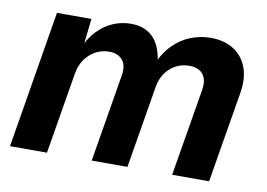

<svg xmlns="http://www.w3.org/2000/svg" viewBox="-64 -649 1037 747"><g transform="rotate(10 454.5 -275.5)"><path d="M16.1 0 106 -542.5H242.2L227.1 -409.2L215.8 -413.6Q236.8 -463.4 265.9 -493.4Q294.9 -523.4 328.6 -537.1Q362.3 -550.8 397 -550.8Q438.5 -550.8 466.6 -533Q494.6 -515.1 509.8 -480.7Q524.9 -446.3 527.3 -396.5L512.2 -405.8Q532.2 -456.5 564 -488.8Q595.7 -521 634.3 -535.9Q672.9 -550.8 712.4 -550.8Q764.6 -550.8 801.8 -528.1Q838.9 -505.4 855.7 -462.6Q872.6 -419.9 862.8 -360.4L802.7 0H656.7L713.9 -342.3Q719.2 -373.5 711.9 -392.6Q704.6 -411.6 688.2 -420.4Q671.9 -429.2 649.4 -429.2Q619.6 -429.2 595.2 -415.8Q570.8 -402.3 555.2 -379.6Q539.6 -356.9 534.7 -328.1L480 0H338.9L396.5 -346.2Q403.3 -386.7 385.3 -408Q367.2 -429.2 333 -429.2Q305.2 -429.2 280.5 -416.3Q255.9 -403.3 238.5 -379.4Q221.2 -355.5 215.8 -322.3L162.1 0Z"/></g></svg>

Font: Inter 16pt
Style: Bold Italic
Weight: 700
Italic angle: -9.3988°
Version: Version 4.001;git-66647c0bb